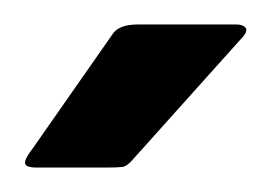

<svg xmlns="http://www.w3.org/2000/svg" viewBox="-20 -662 221 157"><path d="M10 -525Q1 -525 0.5 -528.5Q0 -532 7 -541L72 -634Q77 -642 93 -642H173Q179 -642 181 -639Q183 -636 176 -629L89 -532Q84 -526 80 -525.5Q76 -525 68 -525Z"/></svg>

Font: Glory
Style: Bold
Weight: 700
Designer: Robert Leuschke
Foundry: Robert Leuschke
Version: Version 1.011